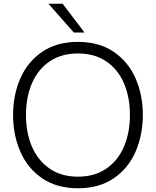

<svg xmlns="http://www.w3.org/2000/svg" viewBox="-20 -997 834 1027"><path d="M50 -382Q50 -489 89 -578Q128 -667 206 -720Q284 -773 397 -773Q510 -773 588 -720Q666 -667 705 -578Q744 -489 744 -382Q744 -275 705 -185.5Q666 -96 588 -43Q510 10 397 10Q284 10 206 -43Q128 -96 89 -185.5Q50 -275 50 -382ZM675 -382Q675 -477 643 -551.5Q611 -626 548.5 -668.5Q486 -711 397 -711Q308 -711 245.5 -668.5Q183 -626 151 -551.5Q119 -477 119 -382Q119 -287 151 -212.5Q183 -138 245.5 -95Q308 -52 397 -52Q486 -52 548.5 -95Q611 -138 643 -212.5Q675 -287 675 -382ZM315 -977 432 -823H375L239 -977Z"/></svg>

Font: Open Sauce One Light
Style: Regular
Weight: 300
Designer: Alfredo Marco Pradil
Foundry: Creative Sauce Fz LLC
Version: Version 1.477